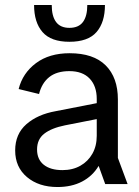

<svg xmlns="http://www.w3.org/2000/svg" viewBox="-20 -740 558 772"><path d="M211 12Q136 12 88.5 -28Q41 -68 41 -135Q41 -201 86 -240.5Q131 -280 204 -293L414 -334V-270L241 -236Q187 -225 158 -202.5Q129 -180 129 -139Q129 -99 156 -77.5Q183 -56 231 -56Q272 -56 303 -73.5Q334 -91 351.5 -122Q369 -153 369 -194V-342Q369 -394 340.5 -424Q312 -454 259 -454Q208 -454 178 -430Q148 -406 137 -362L55 -382Q71 -446 124.5 -486Q178 -526 260 -526Q356 -526 405 -477Q454 -428 454 -340V-105L493 0H403L377 -72H376Q352 -32 310 -10Q268 12 211 12ZM259 -572Q185 -572 151 -611Q117 -650 117 -720H188Q188 -675 205.5 -651.5Q223 -628 259 -628Q296 -628 313.5 -651.5Q331 -675 331 -720H402Q402 -650 368 -611Q334 -572 259 -572Z"/></svg>

Font: TikTok Sans 24pt
Style: Regular
Weight: 400
Version: Version 4.000